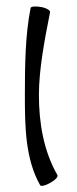

<svg xmlns="http://www.w3.org/2000/svg" viewBox="-20 -565 241 602"><path d="M76 -540C59 -455 58 -358 58 -267C58 -169 59 -67 106 16C109 20 123 17 138 8C153 0 163 -11 160 -16C117 -91 102 -179 102 -267C102 -348 120 -441 137 -527C138 -532 126 -540 109 -543C92 -546 77 -545 76 -540Z"/></svg>

Font: Nupuram ExtraLight
Style: Regular
Weight: 200
Designer: Santhosh Thottingal (santhosh.thottingal@gmail.com)
Foundry: SMC
Version: Version 1.000